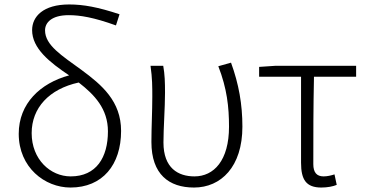

<svg xmlns="http://www.w3.org/2000/svg" viewBox="-20 -828 1646 861"><path d="M516 -764C420 -796 354 -808 290 -808C174 -808 124 -754 124 -693C124 -611 202 -549 290 -490C161 -455 64 -364 64 -228C64 -77 181 13 296 13C440 13 523 -89 523 -241C523 -374 437 -447 346 -514C257 -579 182 -625 182 -692C182 -727 212 -760 288 -760C339 -760 400 -750 500 -714ZM297 -37C206 -37 122 -113 122 -231C122 -344 200 -429 333 -458C404 -403 464 -340 464 -239C464 -122 412 -37 297 -37Z M850 13C971 13 1067 -80 1067 -260C1067 -360 1051 -451 1016 -547L959 -531C998 -431 1007 -348 1007 -260C1007 -108 939 -37 852 -37C779 -37 713 -74 713 -189C713 -253 720 -345 720 -412C720 -459 719 -494 712 -533H655C663 -477 663 -438 663 -395C663 -327 659 -259 659 -191C659 -46 738 13 850 13Z M1421 13C1448 13 1474 8 1490 1L1480 -46C1465 -41 1447 -37 1431 -37C1400 -37 1385 -55 1385 -92C1385 -221 1385 -348 1388 -484H1577V-533H1216L1142 -528V-484H1330V-98C1330 -22 1353 13 1421 13Z"/></svg>

Font: Spoqa Han Sans Neo Light
Style: Regular
Weight: 300
Designer: [Spoqa Han Sans Neo] Dong-huui Kim  Younghwa Kang  Yujin Lee  [Noto Sans] Ryoko NISHIZUKA  (kana & ideographs); Paul D. 
Foundry: Spoqa (http://www.spoqa-han-sans.com)
Version: Version 1.000